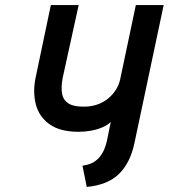

<svg xmlns="http://www.w3.org/2000/svg" viewBox="-20 -720 667 759"><path d="M512 -157 627 -700H517L455 -406Q450 -384 438 -365Q426 -346 408.5 -331.5Q391 -317 370.5 -309Q350 -301 327 -299Q282 -296 257.5 -307.5Q233 -319 226.5 -345Q220 -371 228 -413L291 -700H181L121 -414Q109 -357 121.5 -308Q134 -259 175.5 -229Q217 -199 291 -199Q316 -199 340.5 -203.5Q365 -208 385.5 -217Q406 -226 418 -238L403 -165Q397 -138 387.5 -120Q378 -102 365.5 -90.5Q353 -79 338 -73Q323 -67 306 -65L323 19Q407 11 451.5 -33.5Q496 -78 512 -157Z"/></svg>

Font: Advent Pro
Style: Bold Italic
Weight: 700
Italic angle: -12°
Designer: VivaRado, Andreas Kalpakidis
Foundry: VivaRado, Andreas Kalpakidis
Version: Version 3.000